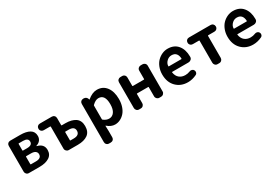

<svg xmlns="http://www.w3.org/2000/svg" viewBox="61 -1615 4144 2872"><g transform="rotate(-30 2132.5 -178.5)"><path d="M136.7 0Q112.3 0 95.7 -17.1Q79.1 -34.2 79.1 -57.6V-502Q79.1 -526.4 95.7 -543Q112.3 -559.6 136.7 -559.6H310.5Q412.1 -559.6 471.7 -524.9Q531.2 -490.2 531.2 -414.1Q531.2 -374 507.8 -342.8Q484.4 -311.5 439.5 -297.9Q436.5 -296.9 436.5 -294.4Q436.5 -292 439.5 -291Q552.7 -263.7 552.7 -161.1Q552.7 -80.1 489.3 -40Q425.8 0 323.2 0ZM221.7 -343.8Q221.7 -335.9 229.5 -335.9H298.8Q389.6 -335.9 389.6 -398.4Q389.6 -460.9 300.8 -460.9H229.5Q221.7 -460.9 221.7 -454.1ZM221.7 -106.4Q221.7 -98.6 229.5 -98.6H314.5Q410.2 -98.6 410.2 -169.9Q410.2 -201.2 385.3 -220.2Q360.4 -239.3 310.5 -239.3H229.5Q221.7 -239.3 221.7 -231.4Z M825.2 0Q801.8 0 784.7 -17.1Q767.6 -34.2 767.6 -57.6V-436.5Q767.6 -444.3 759.8 -444.3H649.4Q625 -444.3 608.4 -460.9Q591.8 -477.5 591.8 -502Q591.8 -526.4 608.4 -543Q625 -559.6 649.4 -559.6H855.5Q879.9 -559.6 896.5 -543Q913.1 -526.4 913.1 -502V-379.9Q913.1 -373 920.9 -373H982.4Q1090.8 -373 1154.3 -329.1Q1217.8 -285.2 1217.8 -189.5Q1217.8 -89.8 1154.3 -44.9Q1090.8 0 982.4 0ZM913.1 -119.1Q913.1 -112.3 920.9 -112.3H974.6Q1076.2 -112.3 1076.2 -190.4Q1076.2 -264.6 974.6 -264.6H920.9Q913.1 -264.6 913.1 -257.8Z M1396.5 216.8Q1372.1 216.8 1355.5 200.2Q1338.9 183.6 1338.9 159.2V-500Q1338.9 -524.4 1355.5 -541Q1372.1 -557.6 1396.5 -557.6H1406.2Q1428.7 -557.6 1446.3 -543Q1463.9 -528.3 1467.8 -505.9L1468.8 -502Q1468.8 -500 1470.7 -500Q1472.7 -500 1474.6 -501Q1558.6 -571.3 1637.7 -571.3Q1740.2 -571.3 1798.8 -494.1Q1857.4 -417 1857.4 -287.1Q1857.4 -216.8 1837.9 -158.7Q1818.4 -100.6 1785.2 -63Q1752 -25.4 1709 -4.4Q1666 16.6 1620.1 16.6Q1550.8 16.6 1486.3 -40Q1484.4 -41 1482.9 -40Q1481.4 -39.1 1481.4 -37.1L1484.4 46.9V159.2Q1484.4 183.6 1467.8 200.2Q1451.2 216.8 1426.8 216.8ZM1586.9 -104.5Q1640.6 -104.5 1673.8 -150.4Q1707 -196.3 1707 -285.2Q1707 -451.2 1595.7 -451.2Q1544.9 -451.2 1490.2 -397.5Q1484.4 -392.6 1484.4 -385.7V-154.3Q1484.4 -146.5 1490.2 -141.6Q1537.1 -104.5 1586.9 -104.5Z M2040 0Q2015.6 0 1999 -17.1Q1982.4 -34.2 1982.4 -57.6V-502Q1982.4 -526.4 1999 -543Q2015.6 -559.6 2040 -559.6H2070.3Q2094.7 -559.6 2111.3 -543Q2127.9 -526.4 2127.9 -502V-358.4Q2127.9 -350.6 2135.7 -350.6H2325.2Q2332 -350.6 2332 -358.4V-502Q2332 -526.4 2349.1 -543Q2366.2 -559.6 2389.6 -559.6H2421.9Q2445.3 -559.6 2462.4 -543Q2479.5 -526.4 2479.5 -502V-57.6Q2479.5 -34.2 2462.4 -17.1Q2445.3 0 2421.9 0H2389.6Q2366.2 0 2349.1 -17.1Q2332 -34.2 2332 -57.6V-215.8Q2332 -222.7 2325.2 -222.7H2135.7Q2127.9 -222.7 2127.9 -215.8V-57.6Q2127.9 -34.2 2111.3 -17.1Q2094.7 0 2070.3 0Z M2878.9 13.7Q2757.8 13.7 2679.2 -65.4Q2600.6 -144.5 2600.6 -279.3Q2600.6 -344.7 2622.6 -401.4Q2644.5 -458 2681.2 -495.1Q2717.8 -532.2 2764.6 -553.2Q2811.5 -574.2 2861.3 -574.2Q2973.6 -574.2 3034.7 -500Q3095.7 -425.8 3095.7 -305.7Q3095.7 -300.8 3095.7 -295.9Q3094.7 -271.5 3075.7 -255.4Q3056.6 -239.3 3031.2 -239.3H2751Q2743.2 -239.3 2745.1 -231.4Q2754.9 -167 2795.9 -132.8Q2836.9 -98.6 2898.4 -98.6Q2939.5 -98.6 2978.5 -114.3Q2990.2 -119.1 3002 -119.1Q3010.7 -119.1 3018.6 -117.2Q3040 -111.3 3049.8 -92.8Q3056.6 -80.1 3056.6 -66.4Q3056.6 -52.7 3049.8 -40.5Q3043 -28.3 3030.3 -22.5Q2956.1 13.7 2878.9 13.7ZM2742.2 -341.8Q2742.2 -335.9 2749 -335.9H2961.9Q2969.7 -335.9 2969.7 -342.8Q2969.7 -342.8 2969.7 -342.8Q2967.8 -398.4 2941.4 -429.2Q2915 -460 2863.3 -460Q2819.3 -460 2785.2 -429.7Q2742.2 -390.6 2742.2 -341.8Z M3395.5 0Q3371.1 0 3354.5 -17.1Q3337.9 -34.2 3337.9 -57.6V-436.5Q3337.9 -444.3 3330.1 -444.3H3224.6Q3200.2 -444.3 3183.6 -460.9Q3167 -477.5 3167 -502Q3167 -526.4 3183.6 -543Q3200.2 -559.6 3224.6 -559.6H3597.7Q3622.1 -559.6 3638.7 -543Q3655.3 -526.4 3655.3 -502Q3655.3 -477.5 3638.7 -460.9Q3622.1 -444.3 3597.7 -444.3H3491.2Q3483.4 -444.3 3483.4 -436.5V-57.6Q3483.4 -34.2 3466.8 -17.1Q3450.2 0 3425.8 0Z M4006.8 13.7Q3885.7 13.7 3807.1 -65.4Q3728.5 -144.5 3728.5 -279.3Q3728.5 -344.7 3750.5 -401.4Q3772.5 -458 3809.1 -495.1Q3845.7 -532.2 3892.6 -553.2Q3939.5 -574.2 3989.3 -574.2Q4101.6 -574.2 4162.6 -500Q4223.6 -425.8 4223.6 -305.7Q4223.6 -300.8 4223.6 -295.9Q4222.7 -271.5 4203.6 -255.4Q4184.6 -239.3 4159.2 -239.3H3878.9Q3871.1 -239.3 3873 -231.4Q3882.8 -167 3923.8 -132.8Q3964.8 -98.6 4026.4 -98.6Q4067.4 -98.6 4106.4 -114.3Q4118.2 -119.1 4129.9 -119.1Q4138.7 -119.1 4146.5 -117.2Q4168 -111.3 4177.7 -92.8Q4184.6 -80.1 4184.6 -66.4Q4184.6 -52.7 4177.7 -40.5Q4170.9 -28.3 4158.2 -22.5Q4084 13.7 4006.8 13.7ZM3870.1 -341.8Q3870.1 -335.9 3877 -335.9H4089.8Q4097.7 -335.9 4097.7 -342.8Q4097.7 -342.8 4097.7 -342.8Q4095.7 -398.4 4069.3 -429.2Q4043 -460 3991.2 -460Q3947.3 -460 3913.1 -429.7Q3870.1 -390.6 3870.1 -341.8Z"/></g></svg>

Font: Gen Jyuu Gothic P Bold
Style: Bold
Weight: 700
Designer: [Source Han Sans]
Ryoko NISHIZUKA  (kana & ideographs); Paul D. Hunt (Latin, Greek & Cyrillic); Wenlong ZHANG  (bopomofo
Version: Version 1.002.20150607